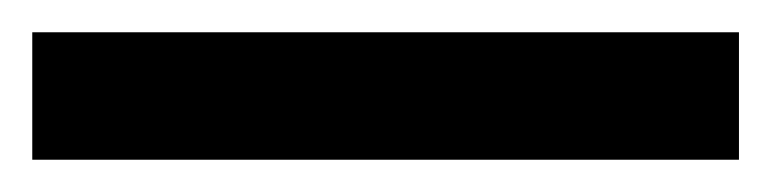

<svg xmlns="http://www.w3.org/2000/svg" viewBox="-22 63 478 119"><path d="M436 162H-2V83H436Z"/></svg>

Font: Noto Sans Thai SemiCondensed
Style: Bold
Weight: 700
Width: 4
Designer: Monotype Design Team
Foundry: Monotype Imaging Inc.
Version: Version 2.001